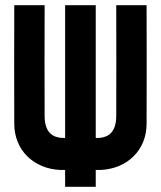

<svg xmlns="http://www.w3.org/2000/svg" viewBox="-20 -720 620 740"><path d="M349 -188V-700H231V-188C223 -188 216 -189 213 -189C186 -192 152 -207 152 -273C152 -449 151 -514 152 -700H35C34 -504 35 -429 35 -243C35 -141 110 -70 211 -65H231V0H349V-65H369C470 -70 545 -141 545 -243C545 -429 546 -504 545 -700H428C429 -514 428 -449 428 -273C428 -207 394 -192 367 -189C364 -189 357 -188 349 -188Z"/></svg>

Font: Fervojo
Style: Bold
Weight: 700
Designer: kohakuno
Version: ver.1.0